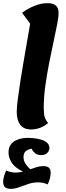

<svg xmlns="http://www.w3.org/2000/svg" viewBox="-22 -795 418 1216"><path d="M176 25Q128 25 106 -5Q84 -35 84 -85Q84 -112 90 -161Q96 -210 105.5 -271.5Q115 -333 126.5 -399.5Q138 -466 149 -529.5Q160 -593 169 -645L118 -714Q154 -741 196.5 -758Q239 -775 280 -775Q349 -775 349 -714Q349 -688 339.5 -638.5Q330 -589 316 -525Q302 -461 288 -389.5Q274 -318 264.5 -247Q255 -176 255 -114Q255 -71 261.5 -52Q268 -33 283 -16Q260 4 232 14.5Q204 25 176 25ZM45 401Q-2 401 -2 358Q-2 342 3 323Q8 304 17 285Q47 298 77 298Q100 298 124 292Q72 267 52 235Q32 203 32 171Q32 140 45.5 121.5Q59 103 79.5 93.5Q100 84 120 81Q140 78 154 78Q169 78 192.5 80.5Q216 83 238.5 89.5Q261 96 276 109Q291 122 291 142Q291 160 277 174Q263 188 237 187Q213 187 198.5 174Q184 161 179 147Q159 149 143 161Q127 173 127 200Q127 224 140.5 243.5Q154 263 170 277Q192 269 211.5 263Q231 257 252 257Q275 257 287 266.5Q299 276 299 300Q299 316 294 335Q289 354 280 373Q251 360 220 360Q187 360 157.5 370Q128 380 100 390.5Q72 401 45 401Z"/></svg>

Font: Lemonada SemiBold
Style: Regular
Weight: 600
Designer: Mohamed Gaber (Arabic), Eduardo Tunni (Latin)
Foundry: Kief Type Foundry
Version: Version 4.005; ttfautohint (v1.8.3)